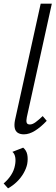

<svg xmlns="http://www.w3.org/2000/svg" viewBox="-26 -731 308 1052"><path d="M105 5Q85 5 72 -3Q59 -11 55 -28.5Q51 -46 56 -72L197 -711H258L121 -89Q117 -70 120 -59.5Q123 -49 138 -49Q152 -49 169 -61.5Q186 -74 208 -95L230 -69Q197 -34 165.5 -14.5Q134 5 105 5ZM18 301 -6 274Q18 254 34.5 228.5Q51 203 56 175Q61 150 57.5 130.5Q54 111 42 101L101 78Q119 93 123.5 116.5Q128 140 123 168Q118 192 103.5 217.5Q89 243 67 264.5Q45 286 18 301Z"/></svg>

Font: Ysabeau Infant
Style: Italic
Weight: 400
Italic angle: -12°
Designer: Christian Thalmann (Catharsis Fonts)
Version: Version 2.001;gftools[0.9.30]; featfreeze: ss01,ss02,lnum